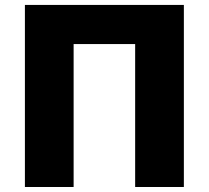

<svg xmlns="http://www.w3.org/2000/svg" viewBox="-20 -747 834 767"><path d="M714.5 -727.3V0H519.9V-571H274.1V0H79.5V-727.3Z"/></svg>

Font: Karasuma Gothic
Style: Black
Weight: 900
Designer: Rasmus Andersson / Ryoko Nishizuka
Foundry: Genbu
Version: Version 1.00